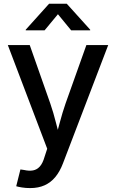

<svg xmlns="http://www.w3.org/2000/svg" viewBox="-20 -777 607 1005"><path d="M64.9 197.8 86.9 109.9 106.4 112.8Q132.3 118.7 152.8 115Q173.3 111.3 188.5 94.5Q203.6 77.6 212.9 44.9L227.1 1.5L21 -541H135.7L243.2 -235.4Q260.3 -185.5 272.5 -136.2Q284.7 -86.9 298.3 -38.1H266.6Q280.3 -86.9 293.2 -136.5Q306.2 -186 323.2 -235.4L432.1 -541H546.4L309.6 78.1Q293.5 120.6 269.8 149.4Q246.1 178.2 213.4 192.9Q180.7 207.5 138.2 207.5Q114.7 207.5 95.2 204.3Q75.7 201.2 64.9 197.8ZM213.4 -618.2H114.7V-621.6L236.8 -757.3H329.6L452.1 -621.6V-618.2H352.5L283.2 -702.6Z"/></svg>

Font: Inter 17pt Medium
Style: Regular
Weight: 500
Version: Version 4.001;git-66647c0bb